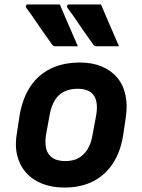

<svg xmlns="http://www.w3.org/2000/svg" viewBox="-20 -831 640 863"><path d="M249 -811Q263 -779 276 -747.5Q289 -716 303 -685Q317 -654 330 -623Q305 -623 281.5 -623Q258 -623 229 -623Q223 -623 219.5 -625.5Q216 -628 214 -631Q191 -663 172.5 -689.5Q154 -716 136.5 -742Q119 -768 98 -796Q95 -801 97 -806Q99 -811 105 -811Q134 -811 155.5 -811Q177 -811 199 -811Q221 -811 249 -811ZM434 -811Q448 -779 461 -747.5Q474 -716 488 -685Q502 -654 515 -623Q490 -623 466.5 -623Q443 -623 414 -623Q408 -623 404.5 -625.5Q401 -628 399 -631Q376 -663 357.5 -689.5Q339 -716 321.5 -742Q304 -768 283 -796Q280 -801 282 -806Q284 -811 290 -811Q319 -811 340.5 -811Q362 -811 384 -811Q406 -811 434 -811ZM340 -550Q394 -550 436.5 -532.5Q479 -515 506.5 -482.5Q534 -450 544 -403.5Q554 -357 545 -300L533 -220Q521 -147 486.5 -95Q452 -43 397.5 -15.5Q343 12 269 12Q212 12 168 -6Q124 -24 95.5 -57Q67 -90 56.5 -136Q46 -182 57 -239L69 -318Q83 -393 118 -444.5Q153 -496 209 -523Q265 -550 340 -550ZM329 -432Q294 -432 268 -419Q242 -406 226.5 -380.5Q211 -355 204 -319L187 -226Q182 -195 186 -170.5Q190 -146 205 -131Q216 -119 233.5 -113Q251 -107 274 -107Q309 -107 333 -120.5Q357 -134 373 -159.5Q389 -185 395 -220L412 -311Q418 -344 414 -369.5Q410 -395 395 -410Q384 -421 367.5 -426.5Q351 -432 329 -432Z"/></svg>

Font: RecMonoLinear Nerd Font Mono
Style: Bold Italic
Weight: 700
Italic angle: -10°
Monospace: yes
Version: Version 1.085; ttfautohint (v1.8.4.7-5d5b);Nerd Fonts 3.2.1